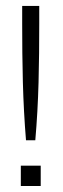

<svg xmlns="http://www.w3.org/2000/svg" viewBox="-20 -618 210 638"><path d="M110.4 -598.3H53.7V-539.3Q53.7 -490.7 54.2 -441.9Q54.7 -393.1 56 -344.4Q57.3 -295.7 59.9 -247.5Q62.5 -199.3 66.4 -151.8H97.3Q101.4 -199.3 104.1 -247.5Q106.8 -295.7 108.1 -344.4Q109.4 -393.1 109.9 -441.9Q110.4 -490.7 110.4 -539.3ZM115.3 -67.6H49.2V0H115.3Z"/></svg>

Font: SaysetthaMai Thin
Style: Regular
Weight: 100
Designer: John M. Durdin
Foundry: Lao Script for Windows
Version: Version 1.101